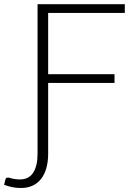

<svg xmlns="http://www.w3.org/2000/svg" viewBox="-78 -728 662 933"><path d="M156 -665V-367.5H478.5V-325H156V19.5Q156 57 147.5 87.8Q139 118.5 122.5 140.2Q106 162 81.2 173.8Q56.5 185.5 24 185.5Q0 185.5 -18.8 181.5Q-37.5 177.5 -58 170L-52 145Q-49.5 136.5 -44 135.5Q-38.5 134.5 -32 136Q-19.5 140 -6.5 142Q6.5 144 18 144Q62 144 83.2 111.2Q104.5 78.5 104.5 19.5V-707.5H528.5V-665Z"/></svg>

Font: Lato 2
Style: Regular
Weight: 300
Designer: Lukasz Dziedzic with Adam Twardoch and Botio Nikoltchev
Foundry: tyPoland Lukasz Dziedzic
Version: Version 2.015; 2015-08-06; http://www.latofonts.com/